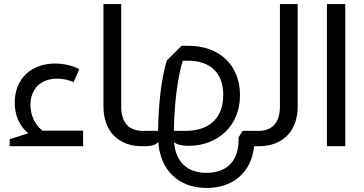

<svg xmlns="http://www.w3.org/2000/svg" viewBox="-20 -725 1806 952"><path d="M191 -77C153 -106 131 -153 131 -205C131 -285 183 -335 263 -335C293 -335 323 -328 345 -318L373 -382C342 -399 297 -410 254 -410C134 -410 53 -334 53 -216C53 -157 74 -102 120 -64L28 -35V0H392V-77Z M688 -76C620 -76 581 -116 581 -197V-705H493V-197C493 -73 568 0 685 0H689V-76Z M1260 -76H1183L1163 -44C1167 68 1110 132 1003 132C908 132 851 77 843 -20C856 -8 884 -2 913 -2H915C1060 -2 1170 -101 1170 -253C1170 -401 1069 -498 914 -498H880L807 -425C779 -329 766 -213 764 -76H685C658 -76 634 -56 634 -39C634 -20 658 0 684 0H700C735 0 754 -8 765 -21C774 118 865 207 1004 207C1137 207 1227 128 1240 0H1260ZM886 -424H913C1024 -424 1087 -362 1087 -254C1087 -141 1019 -76 899 -76H842C845 -213 858 -328 886 -424Z M1368 -705V-197C1368 -116 1329 -76 1261 -76H1256C1229 -76 1205 -56 1205 -39C1205 -20 1229 0 1256 0H1266C1381 -1 1456 -74 1456 -197V-705Z M1601 -705V0H1692V-705Z"/></svg>

Font: Hejaz
Style: Regular
Weight: 400
Designer: Bandar Raffah (Arabic) and Santiago Orozco (Latin)
Foundry: Caramella and Typemade
Version: Version 1.010;hotconv 1.0.109;makeotfexe 2.5.65596